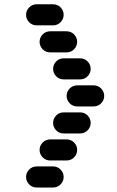

<svg xmlns="http://www.w3.org/2000/svg" viewBox="-20 -881 540 888"><path d="M150.4 -13.7H224.6Q246.1 -13.7 260.3 -28.3Q274.4 -43 274.4 -62.5Q274.4 -82 260.3 -96.7Q246.1 -111.3 224.6 -111.3H150.4Q128.9 -111.3 114.7 -96.7Q100.6 -82 100.6 -62.5Q100.6 -43 114.7 -28.3Q128.9 -13.7 150.4 -13.7ZM212.9 -138.7H287.1Q308.6 -138.7 322.8 -153.3Q336.9 -168 336.9 -187.5Q336.9 -207 322.8 -221.7Q308.6 -236.3 287.1 -236.3H212.9Q191.4 -236.3 177.2 -221.7Q163.1 -207 163.1 -187.5Q163.1 -168 177.2 -153.3Q191.4 -138.7 212.9 -138.7ZM275.4 -263.7H349.6Q371.1 -263.7 385.3 -278.3Q399.4 -293 399.4 -312.5Q399.4 -332 385.3 -346.7Q371.1 -361.3 349.6 -361.3H275.4Q253.9 -361.3 239.7 -346.7Q225.6 -332 225.6 -312.5Q225.6 -293 239.7 -278.3Q253.9 -263.7 275.4 -263.7ZM337.9 -388.7H412.1Q433.6 -388.7 447.8 -403.3Q461.9 -418 461.9 -437.5Q461.9 -457 447.8 -471.7Q433.6 -486.3 412.1 -486.3H337.9Q316.4 -486.3 302.2 -471.7Q288.1 -457 288.1 -437.5Q288.1 -418 302.2 -403.3Q316.4 -388.7 337.9 -388.7ZM275.4 -513.7H349.6Q371.1 -513.7 385.3 -528.3Q399.4 -543 399.4 -562.5Q399.4 -582 385.3 -596.7Q371.1 -611.3 349.6 -611.3H275.4Q253.9 -611.3 239.7 -596.7Q225.6 -582 225.6 -562.5Q225.6 -543 239.7 -528.3Q253.9 -513.7 275.4 -513.7ZM212.9 -638.7H287.1Q308.6 -638.7 322.8 -653.3Q336.9 -668 336.9 -687.5Q336.9 -707 322.8 -721.7Q308.6 -736.3 287.1 -736.3H212.9Q191.4 -736.3 177.2 -721.7Q163.1 -707 163.1 -687.5Q163.1 -668 177.2 -653.3Q191.4 -638.7 212.9 -638.7ZM150.4 -763.7H224.6Q246.1 -763.7 260.3 -778.3Q274.4 -793 274.4 -812.5Q274.4 -832 260.3 -846.7Q246.1 -861.3 224.6 -861.3H150.4Q128.9 -861.3 114.7 -846.7Q100.6 -832 100.6 -812.5Q100.6 -793 114.7 -778.3Q128.9 -763.7 150.4 -763.7Z"/></svg>

Font: Workbench
Style: Regular
Weight: 400
Designer: Jens Kutilek
Foundry: Jens Kutilek
Version: Version 2.001